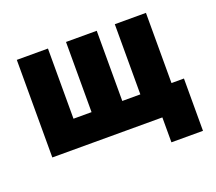

<svg xmlns="http://www.w3.org/2000/svg" viewBox="-103 -610 977 869"><g transform="rotate(-20 385.0 -175.0)"><path d="M291 -132V-470H439V-132H526V-470H676V-132H736V120H584V0H54V-470H204V-132Z"/></g></svg>

Font: Kreadon
Style: Regular
Weight: 400
Designer: kohakuno
Foundry: StudioGnu
Version: Version 1.000;Glyphs 3.1.2 (3151)